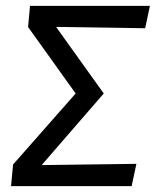

<svg xmlns="http://www.w3.org/2000/svg" viewBox="-20 -632 542 652"><path d="M17.5 0 24.4 -73.4 236.9 -314.5 75.4 -540.2 81.9 -612H489.1L472.9 -536.1L170.5 -540.6L332.3 -314.5L121.5 -71.4L443.2 -75.6L427 0Z"/></svg>

Font: Ancizar Sans Thin
Style: Italic
Weight: 100
Italic angle: -4°
Designer: Cesar Puertas, Viviana Monsalve, Julian Moncada, Julian Prieto, Jose Castro, Mariel Hernandez, Felipe Aragon, Sara Alarc
Version: Version 8.100